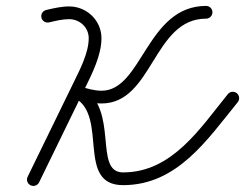

<svg xmlns="http://www.w3.org/2000/svg" viewBox="-20 -592 808 633"><path d="M659.4 -572.5C463.2 -572.5 449.2 -292.9 314.9 -292.9C290.5 -292.9 267.6 -300.1 244.5 -306.6C232.7 -310 223.3 -303.4 219.5 -294.5C215.8 -285.6 217.7 -274.3 228.3 -268.2C336.6 -205.9 230.4 18.4 385.8 18.4C564.3 18.4 663.3 -131.5 763.8 -255.2C771.1 -264.2 769.7 -277.5 760.7 -284.8C751.7 -292.1 738.5 -290.7 731.2 -281.7C640.1 -169.6 547.6 -23.6 385.8 -23.6C285.9 -23.6 375.6 -231.9 249.2 -304.6C238.6 -310.7 228.7 -302.8 224.3 -292.5C220 -282.2 221.3 -269.5 233.1 -266.2C260.1 -258.6 286.5 -250.9 314.9 -250.9C484.2 -250.9 484.8 -530.5 659.4 -530.5C671 -530.5 680.4 -539.9 680.4 -551.5C680.4 -563.1 671 -572.5 659.4 -572.5ZM116.6 -533.9C119.2 -522.6 130.5 -515.6 141.8 -518.2C163.7 -523.3 185.3 -528.8 208 -528.8C243 -528.8 272.5 -501.5 272.5 -466C272.5 -417.7 243.2 -362 222.5 -319.6C172 -216.1 121.6 -112.7 71.1 -9.2C66 1.2 70.4 13.8 80.8 18.9C91.2 24 103.8 19.6 108.9 9.2C159.3 -94.3 209.8 -197.7 260.2 -301.2C284.1 -350.1 314.5 -410.4 314.5 -466C314.5 -524.6 266.1 -570.8 208 -570.8C182 -570.8 157.4 -564.9 132.3 -559.1C121 -556.5 113.9 -545.2 116.6 -533.9Z"/></svg>

Font: FRB American Cursive Guidelines Arrows Medium
Style: Italic
Weight: 500
Italic angle: -25°
Version: Version 2.0;Modular Font Editor K font №1